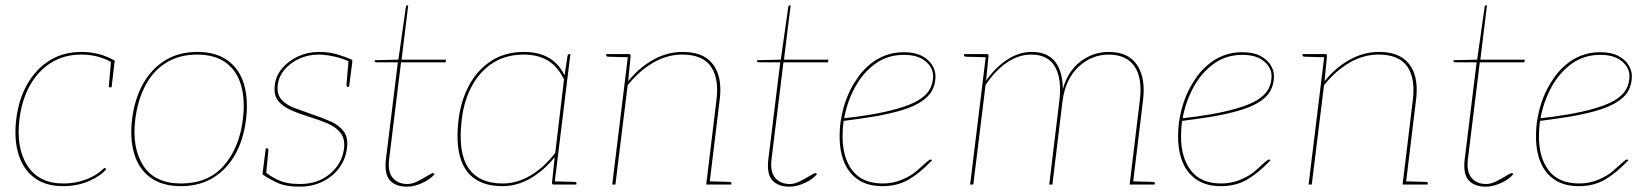

<svg xmlns="http://www.w3.org/2000/svg" viewBox="-20 -693 6195 721"><path d="M216 6Q151 6 109 -25.5Q67 -57 49.5 -113.5Q32 -170 41 -245Q50 -320 82.5 -377Q115 -434 166.5 -466Q218 -498 286 -498Q319 -498 350.5 -490Q382 -482 411 -465L410 -458H401Q375 -473 346.5 -480.5Q318 -488 285 -488Q221 -488 172 -457.5Q123 -427 92.5 -372.5Q62 -318 53 -245Q40 -136 83.5 -70Q127 -4 217 -4Q247 -4 274.5 -10.5Q302 -17 326.5 -29.5Q351 -42 369 -60Q374 -64 377 -60L379 -58Q358 -32 314 -13Q270 6 216 6ZM397 -465 410 -459 399 -365H393Q390 -365 389 -367.5Q388 -370 389 -372Z M721 -498Q791 -498 835 -466Q879 -434 896 -377.5Q913 -321 904 -245Q895 -170 863.5 -113.5Q832 -57 780.5 -25.5Q729 6 659 6Q590 6 546 -25.5Q502 -57 484.5 -114Q467 -171 476 -245Q485 -320 516.5 -377Q548 -434 599.5 -466Q651 -498 721 -498ZM660 -4Q762 -4 820.5 -71Q879 -138 892 -245Q901 -317 885.5 -372Q870 -427 828.5 -457.5Q787 -488 720 -488Q653 -488 604 -457.5Q555 -427 526 -372Q497 -317 488 -245Q475 -138 518 -71Q561 -4 660 -4Z M1105 8Q1052 8 1019.5 -7.5Q987 -23 966 -38L968 -56L978 -46Q990 -34 1022.5 -18Q1055 -2 1106 -2Q1174 -2 1219.5 -40.5Q1265 -79 1272 -136Q1276 -173 1258 -195Q1240 -217 1209 -230Q1178 -243 1142 -254Q1106 -265 1074.5 -278.5Q1043 -292 1025 -314Q1007 -336 1012 -374Q1016 -409 1040 -437Q1064 -465 1100 -481.5Q1136 -498 1178 -498Q1219 -498 1252.5 -487Q1286 -476 1303 -468L1302 -453L1292 -461Q1270 -473 1236 -480.5Q1202 -488 1177 -488Q1137 -488 1103.5 -472.5Q1070 -457 1048.5 -431.5Q1027 -406 1023 -374Q1019 -339 1037 -319Q1055 -299 1087 -287Q1119 -275 1154 -263Q1190 -251 1221.5 -237Q1253 -223 1270.5 -200Q1288 -177 1283 -137Q1278 -95 1253.5 -62Q1229 -29 1190.5 -10.5Q1152 8 1105 8ZM1289 -467 1303 -461 1291 -367H1285Q1283 -367 1282 -369.5Q1281 -372 1281 -374ZM979 -36 966 -42 978 -136H984Q986 -136 987 -133.5Q988 -131 988 -129Z M1509 8Q1466 8 1444.5 -15.5Q1423 -39 1429 -93L1474 -459H1393Q1390 -459 1388.5 -460.5Q1387 -462 1387 -464V-467L1476 -469L1504 -666Q1505 -673 1510 -673H1513L1488 -469H1655L1653 -459H1486L1441 -93Q1436 -47 1455.5 -24.5Q1475 -2 1510 -2Q1528 -2 1548.5 -12.5Q1569 -23 1585.5 -33Q1602 -43 1606 -43Q1608 -43 1610 -41L1612 -39Q1595 -19 1565 -5.5Q1535 8 1509 8Z M1867 6Q1803 6 1763 -21.5Q1723 -49 1707.5 -104.5Q1692 -160 1702 -244Q1711 -316 1742 -373.5Q1773 -431 1825 -464.5Q1877 -498 1948 -498Q2002 -498 2040 -476.5Q2078 -455 2100 -410L2111 -482Q2112 -490 2119 -490H2122L2062 0H2059Q2052 0 2053 -8L2063 -103Q2023 -53 1972.5 -23.5Q1922 6 1867 6ZM1868 -4Q1922 -4 1973 -34.5Q2024 -65 2065 -119L2098 -395Q2073 -445 2036 -466.5Q1999 -488 1947 -488Q1879 -488 1830 -456Q1781 -424 1751.5 -369Q1722 -314 1714 -244Q1699 -122 1738.5 -63Q1778 -4 1868 -4ZM2059 0 2061 -12 2138 -10Q2140 -10 2142.5 -8.5Q2145 -7 2145 -5L2144 0Z M2279 0 2339 -490H2342Q2349 -490 2348 -482L2339 -388Q2379 -438 2432 -468Q2485 -498 2543 -498Q2598 -498 2631 -476Q2664 -454 2677 -413Q2690 -372 2682 -314L2644 0H2632L2670 -314Q2681 -397 2650 -442.5Q2619 -488 2542 -488Q2485 -488 2432.5 -457.5Q2380 -427 2337 -373L2291 0ZM2641 0 2643 -12 2720 -10Q2722 -10 2724.5 -8.5Q2727 -7 2727 -5L2726 0ZM2342 -490 2340 -478 2263 -480Q2261 -480 2258.5 -481.5Q2256 -483 2256 -485L2257 -490Z M2945 8Q2902 8 2880.5 -15.5Q2859 -39 2865 -93L2910 -459H2829Q2826 -459 2824.5 -460.5Q2823 -462 2823 -464V-467L2912 -469L2940 -666Q2941 -673 2946 -673H2949L2924 -469H3091L3089 -459H2922L2877 -93Q2872 -47 2891.5 -24.5Q2911 -2 2946 -2Q2964 -2 2984.5 -12.5Q3005 -23 3021.5 -33Q3038 -43 3042 -43Q3044 -43 3046 -41L3048 -39Q3031 -19 3001 -5.5Q2971 8 2945 8Z M3294 6Q3240 6 3204.5 -17Q3169 -40 3151 -81.5Q3133 -123 3133 -181Q3133 -199 3134.5 -217.5Q3136 -236 3140 -255Q3147 -293 3161 -328Q3175 -363 3196 -394Q3206 -410 3218 -423.5Q3230 -437 3243 -448Q3269 -471 3302 -484Q3335 -497 3374 -497Q3415 -497 3441 -483.5Q3467 -470 3480 -449.5Q3493 -429 3493 -407Q3493 -376 3479 -351Q3465 -326 3431 -306Q3400 -288 3352 -275Q3304 -262 3250.5 -253.5Q3197 -245 3148 -239Q3146 -225 3145 -210Q3144 -195 3144 -181Q3144 -100 3181.5 -52Q3219 -4 3295 -4Q3333 -4 3366.5 -18Q3400 -32 3421 -50Q3429 -57 3440 -67Q3451 -77 3461 -85.5Q3471 -94 3474 -94Q3477 -94 3479 -92L3480 -91Q3434 -43 3392 -18.5Q3350 6 3294 6ZM3150 -249Q3198 -254 3251.5 -263Q3305 -272 3352 -285.5Q3399 -299 3428 -316Q3459 -335 3471.5 -357.5Q3484 -380 3484 -407Q3484 -439 3455.5 -463Q3427 -487 3374 -487Q3312 -487 3265.5 -452.5Q3219 -418 3190 -364Q3161 -310 3150 -249Z M3623 0 3683 -490H3686Q3693 -490 3692 -482L3683 -390Q3717 -439 3761.5 -468.5Q3806 -498 3854 -498Q3913 -498 3942 -461.5Q3971 -425 3971 -358Q3990 -426 4037.5 -462Q4085 -498 4144 -498Q4217 -498 4250 -449Q4283 -400 4272 -314L4234 0H4222L4260 -314Q4271 -399 4240.5 -443.5Q4210 -488 4143 -488Q4079 -488 4030 -442Q3981 -396 3970 -314L3932 0H3920L3958 -314Q3968 -394 3942.5 -441Q3917 -488 3852 -488Q3805 -488 3761 -458Q3717 -428 3681 -374L3635 0ZM3686 -490 3684 -478 3607 -480Q3605 -480 3602.5 -481.5Q3600 -483 3600 -485L3601 -490ZM4231 0 4233 -12 4310 -10Q4312 -10 4314.5 -8.5Q4317 -7 4317 -5L4316 0Z M4565 6Q4511 6 4475.5 -17Q4440 -40 4422 -81.5Q4404 -123 4404 -181Q4404 -199 4405.5 -217.5Q4407 -236 4411 -255Q4418 -293 4432 -328Q4446 -363 4467 -394Q4477 -410 4489 -423.5Q4501 -437 4514 -448Q4540 -471 4573 -484Q4606 -497 4645 -497Q4686 -497 4712 -483.5Q4738 -470 4751 -449.5Q4764 -429 4764 -407Q4764 -376 4750 -351Q4736 -326 4702 -306Q4671 -288 4623 -275Q4575 -262 4521.5 -253.5Q4468 -245 4419 -239Q4417 -225 4416 -210Q4415 -195 4415 -181Q4415 -100 4452.5 -52Q4490 -4 4566 -4Q4604 -4 4637.5 -18Q4671 -32 4692 -50Q4700 -57 4711 -67Q4722 -77 4732 -85.5Q4742 -94 4745 -94Q4748 -94 4750 -92L4751 -91Q4705 -43 4663 -18.5Q4621 6 4565 6ZM4421 -249Q4469 -254 4522.5 -263Q4576 -272 4623 -285.5Q4670 -299 4699 -316Q4730 -335 4742.5 -357.5Q4755 -380 4755 -407Q4755 -439 4726.5 -463Q4698 -487 4645 -487Q4583 -487 4536.5 -452.5Q4490 -418 4461 -364Q4432 -310 4421 -249Z M4894 0 4954 -490H4957Q4964 -490 4963 -482L4954 -388Q4994 -438 5047 -468Q5100 -498 5158 -498Q5213 -498 5246 -476Q5279 -454 5292 -413Q5305 -372 5297 -314L5259 0H5247L5285 -314Q5296 -397 5265 -442.5Q5234 -488 5157 -488Q5100 -488 5047.5 -457.5Q4995 -427 4952 -373L4906 0ZM5256 0 5258 -12 5335 -10Q5337 -10 5339.5 -8.5Q5342 -7 5342 -5L5341 0ZM4957 -490 4955 -478 4878 -480Q4876 -480 4873.5 -481.5Q4871 -483 4871 -485L4872 -490Z M5560 8Q5517 8 5495.5 -15.5Q5474 -39 5480 -93L5525 -459H5444Q5441 -459 5439.5 -460.5Q5438 -462 5438 -464V-467L5527 -469L5555 -666Q5556 -673 5561 -673H5564L5539 -469H5706L5704 -459H5537L5492 -93Q5487 -47 5506.5 -24.5Q5526 -2 5561 -2Q5579 -2 5599.5 -12.5Q5620 -23 5636.5 -33Q5653 -43 5657 -43Q5659 -43 5661 -41L5663 -39Q5646 -19 5616 -5.5Q5586 8 5560 8Z M5909 6Q5855 6 5819.5 -17Q5784 -40 5766 -81.5Q5748 -123 5748 -181Q5748 -199 5749.5 -217.5Q5751 -236 5755 -255Q5762 -293 5776 -328Q5790 -363 5811 -394Q5821 -410 5833 -423.5Q5845 -437 5858 -448Q5884 -471 5917 -484Q5950 -497 5989 -497Q6030 -497 6056 -483.5Q6082 -470 6095 -449.5Q6108 -429 6108 -407Q6108 -376 6094 -351Q6080 -326 6046 -306Q6015 -288 5967 -275Q5919 -262 5865.5 -253.5Q5812 -245 5763 -239Q5761 -225 5760 -210Q5759 -195 5759 -181Q5759 -100 5796.5 -52Q5834 -4 5910 -4Q5948 -4 5981.5 -18Q6015 -32 6036 -50Q6044 -57 6055 -67Q6066 -77 6076 -85.5Q6086 -94 6089 -94Q6092 -94 6094 -92L6095 -91Q6049 -43 6007 -18.5Q5965 6 5909 6ZM5765 -249Q5813 -254 5866.5 -263Q5920 -272 5967 -285.5Q6014 -299 6043 -316Q6074 -335 6086.5 -357.5Q6099 -380 6099 -407Q6099 -439 6070.5 -463Q6042 -487 5989 -487Q5927 -487 5880.5 -452.5Q5834 -418 5805 -364Q5776 -310 5765 -249Z"/></svg>

Font: Aleo Thin
Style: Italic
Weight: 250
Italic angle: -7°
Designer: Alessio Laiso
Foundry: Alessio Laiso
Version: Version 2.001;gftools[0.9.29]